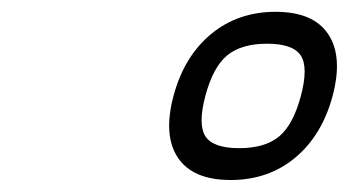

<svg xmlns="http://www.w3.org/2000/svg" viewBox="-20 -897 590 325"><path d="M364.5 -803.2Q340.6 -783.4 327.6 -734.6Q314.7 -685.8 327.9 -666Q341.1 -646.2 384.8 -646.2Q428.5 -646.2 452.4 -666Q476.3 -685.8 489.3 -734.6Q502.2 -783.4 489 -803.2Q475.8 -823 432.1 -823Q388.4 -823 364.5 -803.2ZM281.1 -630.1Q255.9 -668 273.7 -734.6Q291.5 -801.3 337 -839.1Q382.6 -877 446.5 -877Q510.5 -877 535.6 -839.1Q560.8 -801.3 543 -734.6Q525.1 -668 479.7 -630.1Q434.3 -592.3 370.4 -592.3Q306.4 -592.3 281.1 -630.1Z"/></svg>

Font: Tecnico
Style: FinoInclinado
Weight: 400
Italic angle: -15°
Version: Version 1.3